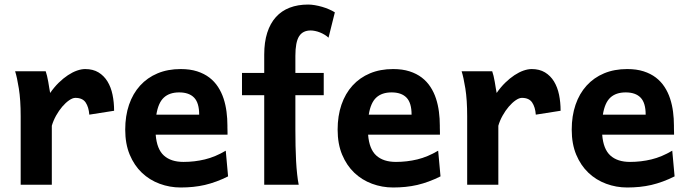

<svg xmlns="http://www.w3.org/2000/svg" viewBox="-20 -811 3028 843"><path d="M70.8 0V-300.3Q70.8 -372.6 62.7 -422.6Q54.7 -472.7 46.4 -498H180.7Q183.6 -490.2 186.5 -477.8Q189.5 -465.3 191.9 -451.7Q194.3 -438 196.3 -424.8L200.2 -402.8Q217.8 -428.2 237.8 -447.8Q257.8 -467.3 278.1 -480.7Q298.3 -494.1 317.9 -501Q337.4 -507.8 354 -507.8Q388.2 -507.8 412.4 -493.2Q436.5 -478.5 451.9 -453.4Q467.3 -428.2 474.1 -395Q481 -361.8 481 -324.7L372.1 -307.6Q369.6 -340.8 356 -361.1Q342.3 -381.3 311 -381.3Q298.8 -381.3 283.4 -370.6Q268.1 -359.9 253.4 -342.8Q238.8 -325.7 226.3 -303.5Q213.9 -281.2 207.5 -258.8V0Z M663.6 -219.7Q668.5 -156.2 699.5 -128.2Q730.5 -100.1 785.6 -100.1Q834 -100.1 879.6 -111.1Q925.3 -122.1 971.2 -149.4L981.4 -36.6Q955.1 -23.4 929.9 -14.2Q904.8 -4.9 879.6 1Q854.5 6.8 828.1 9.5Q801.8 12.2 773.4 12.2Q725.1 12.2 680.9 -4.2Q636.7 -20.5 603 -52.5Q569.3 -84.5 549.6 -131.8Q529.8 -179.2 529.8 -241.7Q529.8 -302.2 546.6 -351.3Q563.5 -400.4 595.2 -435.3Q627 -470.2 671.9 -489Q716.8 -507.8 773.4 -507.8Q814.5 -507.8 845.5 -497.8Q876.5 -487.8 899.2 -470.5Q921.9 -453.1 937.3 -429.4Q952.6 -405.8 961.7 -378.2Q970.7 -350.6 974.6 -320.3Q978.5 -290 978.5 -259.8V-251Q978.5 -245.6 978.8 -239.7Q979 -233.9 979 -228.5V-219.7ZM766.6 -405.3Q724.1 -405.3 699.5 -382.6Q674.8 -359.9 666.5 -307.6H854.5Q854.5 -359.4 832.3 -382.3Q810.1 -405.3 766.6 -405.3Z M1042.5 -490.7H1140.1V-571.3Q1140.1 -626 1153.3 -667.2Q1166.5 -708.5 1191.4 -736.1Q1216.3 -763.7 1252 -777.3Q1287.6 -791 1333 -791Q1346.7 -791 1362.5 -788.3Q1378.4 -785.6 1394.3 -781Q1410.2 -776.4 1424.8 -770Q1439.5 -763.7 1450.2 -756.8L1422.4 -645.5Q1414.6 -652.8 1404.8 -658.7Q1395 -664.6 1384.5 -668.7Q1374 -672.9 1363.5 -675Q1353 -677.2 1344.2 -677.2Q1309.1 -677.2 1293 -651.4Q1276.9 -625.5 1276.9 -565.9V-490.7H1401.4V-393.1H1276.9V-241.2Q1276.9 -205.6 1277.6 -170.7Q1278.3 -135.7 1280 -104.2Q1281.7 -72.8 1284.7 -45.9Q1287.6 -19 1291.5 0H1140.1V-393.1H1042.5Z M1596.2 -219.7Q1601.1 -156.2 1632.1 -128.2Q1663.1 -100.1 1718.3 -100.1Q1766.6 -100.1 1812.3 -111.1Q1857.9 -122.1 1903.8 -149.4L1914.1 -36.6Q1887.7 -23.4 1862.5 -14.2Q1837.4 -4.9 1812.3 1Q1787.1 6.8 1760.7 9.5Q1734.4 12.2 1706.1 12.2Q1657.7 12.2 1613.5 -4.2Q1569.3 -20.5 1535.6 -52.5Q1502 -84.5 1482.2 -131.8Q1462.4 -179.2 1462.4 -241.7Q1462.4 -302.2 1479.2 -351.3Q1496.1 -400.4 1527.8 -435.3Q1559.6 -470.2 1604.5 -489Q1649.4 -507.8 1706.1 -507.8Q1747.1 -507.8 1778.1 -497.8Q1809.1 -487.8 1831.8 -470.5Q1854.5 -453.1 1869.9 -429.4Q1885.3 -405.8 1894.3 -378.2Q1903.3 -350.6 1907.2 -320.3Q1911.1 -290 1911.1 -259.8V-251Q1911.1 -245.6 1911.4 -239.7Q1911.6 -233.9 1911.6 -228.5V-219.7ZM1699.2 -405.3Q1656.7 -405.3 1632.1 -382.6Q1607.4 -359.9 1599.1 -307.6H1787.1Q1787.1 -359.4 1764.9 -382.3Q1742.7 -405.3 1699.2 -405.3Z M2031.2 0V-300.3Q2031.2 -372.6 2023.2 -422.6Q2015.1 -472.7 2006.8 -498H2141.1Q2144 -490.2 2147 -477.8Q2149.9 -465.3 2152.3 -451.7Q2154.8 -438 2156.7 -424.8L2160.6 -402.8Q2178.2 -428.2 2198.2 -447.8Q2218.3 -467.3 2238.5 -480.7Q2258.8 -494.1 2278.3 -501Q2297.9 -507.8 2314.5 -507.8Q2348.6 -507.8 2372.8 -493.2Q2397 -478.5 2412.4 -453.4Q2427.7 -428.2 2434.6 -395Q2441.4 -361.8 2441.4 -324.7L2332.5 -307.6Q2330.1 -340.8 2316.4 -361.1Q2302.7 -381.3 2271.5 -381.3Q2259.3 -381.3 2243.9 -370.6Q2228.5 -359.9 2213.9 -342.8Q2199.2 -325.7 2186.8 -303.5Q2174.3 -281.2 2168 -258.8V0Z M2624 -219.7Q2628.9 -156.2 2659.9 -128.2Q2690.9 -100.1 2746.1 -100.1Q2794.4 -100.1 2840.1 -111.1Q2885.7 -122.1 2931.6 -149.4L2941.9 -36.6Q2915.5 -23.4 2890.4 -14.2Q2865.2 -4.9 2840.1 1Q2814.9 6.8 2788.6 9.5Q2762.2 12.2 2733.9 12.2Q2685.5 12.2 2641.4 -4.2Q2597.2 -20.5 2563.5 -52.5Q2529.8 -84.5 2510 -131.8Q2490.2 -179.2 2490.2 -241.7Q2490.2 -302.2 2507.1 -351.3Q2523.9 -400.4 2555.7 -435.3Q2587.4 -470.2 2632.3 -489Q2677.2 -507.8 2733.9 -507.8Q2774.9 -507.8 2805.9 -497.8Q2836.9 -487.8 2859.6 -470.5Q2882.3 -453.1 2897.7 -429.4Q2913.1 -405.8 2922.1 -378.2Q2931.2 -350.6 2935.1 -320.3Q2939 -290 2939 -259.8V-251Q2939 -245.6 2939.2 -239.7Q2939.5 -233.9 2939.5 -228.5V-219.7ZM2727.1 -405.3Q2684.6 -405.3 2659.9 -382.6Q2635.3 -359.9 2627 -307.6H2814.9Q2814.9 -359.4 2792.7 -382.3Q2770.5 -405.3 2727.1 -405.3Z"/></svg>

Font: Andika New Basic
Style: Bold
Weight: 700
Designer: Victor Gaultney, Annie Olsen, Pablo Ugerman
Foundry: SIL International
Version: Version 5.500; ttfautohint (v1.8.3)